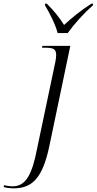

<svg xmlns="http://www.w3.org/2000/svg" viewBox="-160 -786 527 1046"><path d="M154 -606H209C244 -655 296 -713 346 -757L347 -766H338C281 -730 229 -687 189 -650C163 -692 132 -729 95 -766H86L85 -757C109 -718 142 -653 154 -606ZM-85 240C13 240 72 187 109 9L223 -536H71L69 -526H86C129 -526 146 -520 146 -486C146 -475 144 -462 142 -451L42 24C15 164 -19 229 -91 229C-107 229 -126 226 -138 223L-140 233C-127 237 -107 240 -85 240Z"/></svg>

Font: Noto Serif Display Light
Style: Italic
Weight: 300
Italic angle: -12°
Designer: Monotype Design Team
Foundry: Monotype Imaging Inc.
Version: Version 2.009